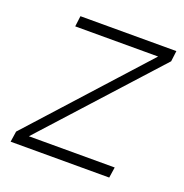

<svg xmlns="http://www.w3.org/2000/svg" viewBox="-97 -588 650 677"><g transform="rotate(20 227.5 -250.0)"><path d="M93 -500H453L448 -460L67 -40H389L383 0H13L19 -40L399 -460H88Z"/></g></svg>

Font: Retni Sans Light
Style: Italic
Weight: 300
Italic angle: -8°
Designer: Vitaly Kuzmin
Foundry: ParaType Ltd.
Version: Version 1.00;June 10, 2019;FontCreator 11.5.0.2425 64-bit; t